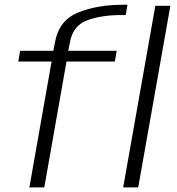

<svg xmlns="http://www.w3.org/2000/svg" viewBox="-20 -810 764 830"><path d="M107 0H171.5L267.5 -544H476.5L484.5 -590.5H275L282 -626Q295 -699 356.2 -722Q417.5 -745 506 -745H523.5L531 -789.5H514.5Q398.5 -789.5 316.2 -755.2Q234 -721 217.5 -626L210.5 -590.5H67L59 -544H203ZM512.5 0H577.5L716.5 -785H651.5Z"/></svg>

Font: Anybody SemiExpanded Light
Style: Italic
Weight: 300
Width: 6
Italic angle: -10°
Version: Version 1.113;gftools[0.9.25]